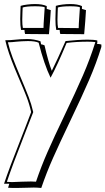

<svg xmlns="http://www.w3.org/2000/svg" viewBox="-23 -897 521 949"><path d="M98 -749H81Q77 -769 77 -803L78 -843Q79 -852 79 -868Q91 -872 111.5 -874.5Q132 -877 150 -877Q187 -877 208 -867V-853Q213 -851 218 -850Q223 -849 228 -847Q227 -830 224.5 -793Q222 -756 219 -728L101 -729Q100 -733 99 -737.5Q98 -742 98 -749ZM272 -749H255Q251 -769 251 -803L252 -843Q253 -852 253 -868Q265 -872 285.5 -874.5Q306 -877 324 -877Q361 -877 382 -867V-853Q387 -851 392 -850Q397 -849 402 -847Q401 -830 398.5 -793Q396 -756 393 -728L275 -729Q274 -733 273 -737.5Q272 -742 272 -749ZM192 -760Q192 -774 195 -815.5Q198 -857 198 -861Q187 -866 150 -866Q108 -866 89 -860Q89 -852 88 -836.5Q87 -821 87 -799Q87 -774 90 -759H192ZM366 -758V-760Q366 -774 369 -815.5Q372 -857 372 -861Q361 -866 324 -866Q282 -866 263 -860Q263 -852 262 -836.5Q261 -821 261 -799Q261 -774 264 -759H267L364 -758ZM325 -301Q271 -188 239 -116Q207 -44 181 32Q159 30 144 30Q117 30 105 31L60 32Q28 32 17 31Q19 26 20 21Q21 16 23 11H-3Q23 -67 79 -208Q89 -234 105 -275Q121 -316 131 -343Q122 -383 107.5 -420.5Q93 -458 69 -513Q65 -522 49.5 -559.5Q34 -597 22 -632Q10 -667 3 -698Q27 -698 54 -701Q63 -702 77.5 -703Q92 -704 112 -704Q145 -704 177 -693L180 -678Q188 -677 197 -673Q216 -590 233 -547Q260 -601 301 -694Q366 -701 410 -701Q442 -701 458 -697V-685L456 -680Q467 -680 478 -677V-665Q453 -584 418 -503Q383 -422 325 -301ZM410 -691Q356 -691 308 -685L306 -684Q259 -571 227 -513Q195 -579 168 -686Q151 -694 115 -694Q102 -694 85 -693Q68 -692 59 -691Q35 -688 16 -688Q25 -650 39.5 -612Q54 -574 78 -517Q105 -453 118.5 -418Q132 -383 141 -344V-342L102 -242Q34 -69 11 2H13Q21 3 37 3Q54 3 86 1L130 0Q147 0 155 1Q180 -73 212.5 -147Q245 -221 295 -325Q352 -444 387 -524.5Q422 -605 448 -688V-689Q432 -691 410 -691Z"/></svg>

Font: Londrina Shadow
Style: Regular
Weight: 400
Designer: Marcelo Magalhaes
Foundry: Marcelo Magalhães
Version: Version 1.002